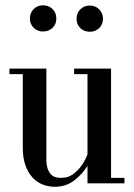

<svg xmlns="http://www.w3.org/2000/svg" viewBox="-20 -700 511 733"><path d="M314 0V-67Q296 -37 264.5 -12Q233 13 189 13Q165 13 143 4.5Q121 -4 104 -22.5Q87 -41 77 -69Q67 -97 67 -136V-417H16V-438H157V-138V-86Q158 -67 163 -53Q171 -34 183 -27.5Q195 -21 213 -21Q219 -21 230 -22.5Q241 -24 255 -32.5Q269 -41 284.5 -59Q300 -77 314 -110V-417H263V-438H404V-21H455V0ZM272.2 -628.4Q272.2 -650 286.6 -664.4Q301 -678.8 322.6 -678.8Q344.3 -678.8 358.7 -664.4Q373.1 -650 373.1 -628.4Q373.1 -606.8 358.7 -592.8Q344.3 -578.8 322.6 -578.8Q301 -578.8 286.6 -592.8Q272.2 -606.8 272.2 -628.4ZM94.2 -629.4Q94.2 -651 108.6 -665.4Q123 -679.8 144.6 -679.8Q166.3 -679.8 180.7 -665.4Q195.1 -651 195.1 -629.4Q195.1 -607.8 180.7 -593.8Q166.3 -579.8 144.6 -579.8Q123 -579.8 108.6 -593.8Q94.2 -607.8 94.2 -629.4Z"/></svg>

Font: EIisabethische
Style: Book
Weight: 400
Designer: Salychow
Version: Version 1.3